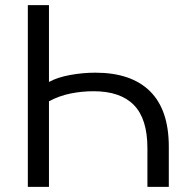

<svg xmlns="http://www.w3.org/2000/svg" viewBox="-20 -725 732 745"><path d="M88 0V-705H170V-407Q203 -425 252 -434Q301 -443 350 -443Q489 -443 562 -371Q635 -299 635 -156V0H552V-150Q552 -264 499.5 -317.5Q447 -371 343 -371Q297 -371 253 -362Q209 -353 170 -332V0Z"/></svg>

Font: Mulish
Style: Regular
Weight: 400
Designer: Vernon Adams
Foundry: Vernon Adams
Version: Version 3.603; ttfautohint (v1.8.3)